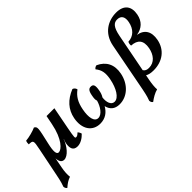

<svg xmlns="http://www.w3.org/2000/svg" viewBox="-111 -1266 2063 2063"><g transform="rotate(-45 920.5 -235.0)"><path d="M503 -99C483 -79 472 -72 457 -72C439 -72 439 -83 463 -209L511 -458H392L372 -357C334 -163 251 -89 210 -89C178 -89 172 -134 196 -237C242 -437 244 -445 209 -467C172 -449 94 -429 50 -426C43 -412 41 -393 42 -378C106 -377 109 -371 86 -260L19 71C2 157 -8 181 -17 207C-16 222 -10 237 4 246C42 213 67 196 109 181C104 146 106 102 117 45L139 -69C140 -26 156 9 195 9C253 9 319 -73 347 -152H349C340 -134 335 -115 333 -104C322 -44 331 9 398 9C445 9 491 -20 526 -57C523 -72 514 -89 503 -99Z M1157 -465C1140 -462 1127 -454 1119 -441C1162 -388 1171 -337 1155 -253C1133 -138 1079 -49 1019 -49C967 -49 950 -112 958 -174C975 -202 981 -222 987 -255C999 -322 988 -346 952 -346C925 -346 906 -335 894 -273C886 -232 885 -210 893 -192C874 -122 826 -49 771 -49C714 -49 697 -126 718 -234C736 -327 769 -381 830 -426C825 -446 814 -460 794 -467C677 -420 607 -342 586 -233C558 -88 627 9 744 9C821 9 875 -31 909 -92C923 -31 963 9 1038 9C1153 9 1252 -79 1279 -214C1303 -334 1257 -419 1157 -465Z M1853 -539C1874 -647 1824 -716 1706 -716C1585 -716 1463 -649 1432 -490L1324 71C1308 153 1295 189 1288 206C1289 222 1295 237 1309 245C1345 218 1393 189 1435 179C1432 145 1437 96 1447 44L1458 -12C1480 2 1510 9 1554 9C1687 9 1789 -64 1814 -194C1835 -304 1791 -372 1695 -388C1782 -401 1836 -453 1853 -539ZM1731 -547C1714 -459 1659 -404 1579 -401C1571 -388 1567 -368 1570 -351C1663 -346 1706 -297 1687 -195C1671 -110 1620 -45 1537 -45C1505 -45 1485 -54 1471 -76L1556 -514C1577 -622 1611 -656 1661 -656C1723 -656 1744 -613 1731 -547Z"/></g></svg>

Font: Vollkorn Semibold
Style: Italic
Weight: 600
Italic angle: -11°
Designer: Friedrich Althausen
Foundry: Friedrich Althausen
Version: Version 4.015;PS 004.015;hotconv 1.0.88;makeotf.lib2.5.64775